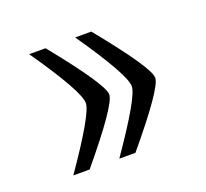

<svg xmlns="http://www.w3.org/2000/svg" viewBox="-74 -446 567 529"><g transform="rotate(-20 210.0 -181.5)"><path d="M240.2 -3.9H192.9Q293.9 -149.4 293.5 -179.7Q293.9 -213.4 192.9 -359.4H240.2Q362.3 -209.5 362.3 -179.7Q362.3 -149.9 240.2 -3.9ZM106 -3.9H58.1Q159.2 -149.4 158.7 -179.7Q159.2 -213.4 58.1 -359.4H106Q227.5 -209.5 227.5 -179.7Q227.5 -149.9 106 -3.9Z"/></g></svg>

Font: Parastoo Print
Style: Print
Weight: 400
Foundry: Saber Rastikerdar (saber.rastikerdar@gmail.com)
Version: Version 1.0.0-alpha5